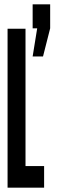

<svg xmlns="http://www.w3.org/2000/svg" viewBox="-20 -868 277 888"><path d="M212 -848H131V-737H152L131 -607H179L212 -737ZM15 0H184V-100H98V-735H15Z"/></svg>

Font: League Gothic Condensed
Style: Regular
Weight: 400
Width: 3
Designer: Tyler Finck
Foundry: The League of Moveable Type
Version: Version 1.001;PS 001.001;hotconv 1.0.56;makeotf.lib2.0.21325